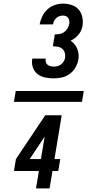

<svg xmlns="http://www.w3.org/2000/svg" viewBox="-20 -873 540 1061"><path d="M276 -440Q252 -440 228.5 -445Q205 -450 187.5 -463.5Q170 -477 162 -499.5Q154 -522 158 -546Q158 -547 158 -547.5Q158 -548 159 -549H233Q232 -548 232 -548Q232 -548 232 -548Q231 -538 233.5 -529.5Q236 -521 242.5 -515.5Q249 -510 258 -507.5Q267 -505 276 -505Q287 -505 297.5 -507.5Q308 -510 317.5 -517Q327 -524 332.5 -534Q338 -544 340 -554Q342 -568 338 -581.5Q334 -595 324 -603.5Q314 -612 300 -614.5Q286 -617 272 -617L283 -683Q296 -683 309 -685Q322 -687 333.5 -695Q345 -703 352.5 -715Q360 -727 362 -739Q364 -748 363 -757Q362 -766 357.5 -773Q353 -780 345 -783.5Q337 -787 328 -787Q318 -787 308 -783.5Q298 -780 290.5 -773Q283 -766 278.5 -756.5Q274 -747 273 -738H199Q203 -760 213.5 -782Q224 -804 241.5 -820.5Q259 -837 282 -845Q305 -853 328 -853Q352 -853 375.5 -845.5Q399 -838 414 -821Q429 -804 434.5 -780Q440 -756 436 -731Q434 -718 428.5 -705.5Q423 -693 414 -682Q405 -671 394 -662.5Q383 -654 370 -648Q382 -640 391.5 -629Q401 -618 406.5 -604Q412 -590 414 -574.5Q416 -559 413 -543Q409 -521 396.5 -499.5Q384 -478 364.5 -464Q345 -450 322 -445Q299 -440 276 -440ZM57 -310 67 -370H443L433 -310ZM179 168 195 72H57L68 6L230 -236H321L281 6H313L302 72H270L254 168ZM206 6 227 -118 144 6Z"/></svg>

Font: Iosevka SS04 Medium Oblique
Style: Regular
Weight: 500
Italic angle: -9°
Monospace: yes
Designer: Belleve Invis
Foundry: Belleve Invis
Version: Version 19.0.0; ttfautohint (v1.8.4)